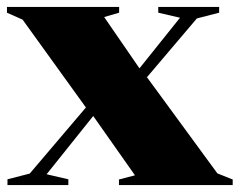

<svg xmlns="http://www.w3.org/2000/svg" viewBox="-29 -532 689 552"><path d="M596 -33.5 640 -16V0H313V-16L359 -28L239 -198.5L105 -31L167.5 -16.5V0H-7.5V-16.5L56.5 -33L218 -223L36 -475.5L-9 -495.5V-512H313.5V-495.5L270.5 -483L372 -335.5L488.5 -481L426 -495.5V-512H601V-495.5L537 -479L393.5 -310Z"/></svg>

Font: Newsreader Display ExtraBold
Style: Regular
Weight: 800
Designer: Hugues Gentile
Foundry: Production Type
Version: Version 1.001